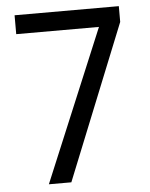

<svg xmlns="http://www.w3.org/2000/svg" viewBox="-52 -757 624 800"><g transform="rotate(-5 260.0 -357.0)"><path d="M120 0H214L475 -648V-714H39V-635H385Z"/></g></svg>

Font: Noto Sans Lao SemiCondensed
Style: Regular
Weight: 400
Width: 4
Designer: Monotype Design Team
Foundry: Monotype Imaging Inc.
Version: Version 2.004